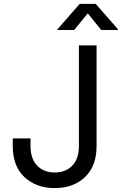

<svg xmlns="http://www.w3.org/2000/svg" viewBox="-20 -962 629 992"><path d="M262.7 9.8Q167 9.8 106.4 -46.9Q45.9 -103.5 45.9 -208V-247.1H137.7V-208Q137.7 -141.1 172.1 -106Q206.5 -70.8 262.7 -70.8Q318.8 -70.8 353.3 -106Q387.7 -141.1 387.7 -208V-727.5H479V-208Q479 -103.5 418.9 -46.9Q358.9 9.8 262.7 9.8ZM363.3 -807.1H277.3V-811L391.6 -941.9H474.6L589.4 -811V-807.1H502.9L433.6 -893.1Z"/></svg>

Font: Inter 18pt
Style: Regular
Weight: 400
Designer: Rasmus Andersson
Foundry: rsms
Version: Version 4.001;git-66647c0bb